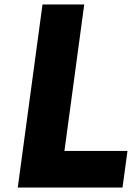

<svg xmlns="http://www.w3.org/2000/svg" viewBox="-20 -845 605 865"><path d="M359.5 -825H171.5L60 0H532L554.3 -165H270.3Z"/></svg>

Font: Hussar Techniczny
Style: Bold 
Weight: 700
Foundry: Cannot Into Space Fonts
Version: Version 0.77